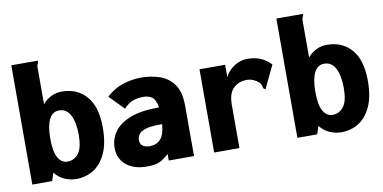

<svg xmlns="http://www.w3.org/2000/svg" viewBox="-68 -867 2135 1070"><g transform="rotate(-10 1000.0 -331.5)"><path d="M287 12Q254 12 222 -2Q190 -16 167 -45L152 0H40V-675H190V-664Q185 -658 183.5 -651Q182 -644 182 -627V-430Q202 -454 231 -468.5Q260 -483 294 -482Q380 -481 431 -421.5Q482 -362 482 -245Q482 -157 456 -100Q430 -43 386 -15.5Q342 12 287 12ZM256 -92Q294 -92 318.5 -123.5Q343 -155 343 -230Q343 -298 322 -339.5Q301 -381 258 -381Q221 -381 202.5 -345Q184 -309 183 -241Q182 -165 201.5 -128.5Q221 -92 256 -92Z M689 12Q613 12 570 -24.5Q527 -61 527 -121Q527 -171 556 -212Q585 -253 646.5 -277Q708 -301 807 -301H810Q803 -345 783.5 -359.5Q764 -374 734 -374Q703 -374 677 -365.5Q651 -357 622 -327L542 -409Q587 -450 638.5 -466Q690 -482 739 -482Q796 -482 845.5 -465Q895 -448 925 -405Q955 -362 955 -284V0H812V-37Q786 -12 759.5 0Q733 12 689 12ZM668 -142Q668 -117 683.5 -107Q699 -97 721 -97Q761 -97 783.5 -122Q806 -147 811 -206Q804 -206 800 -206Q743 -206 715 -196.5Q687 -187 677.5 -172Q668 -157 668 -142Z M1069 -471H1214V-401Q1233 -438 1267.5 -460Q1302 -482 1341 -482Q1382 -482 1414 -469Q1446 -456 1474 -427L1416 -306L1413 -298L1403 -302Q1399 -310 1397 -319.5Q1395 -329 1384 -341Q1371 -352 1354.5 -359.5Q1338 -367 1318 -367Q1272 -367 1242 -338Q1212 -309 1212 -245V0H1069Z M1787 12Q1754 12 1722 -2Q1690 -16 1667 -45L1652 0H1540V-675H1690V-664Q1685 -658 1683.5 -651Q1682 -644 1682 -627V-430Q1702 -454 1731 -468.5Q1760 -483 1794 -482Q1880 -481 1931 -421.5Q1982 -362 1982 -245Q1982 -157 1956 -100Q1930 -43 1886 -15.5Q1842 12 1787 12ZM1756 -92Q1794 -92 1818.5 -123.5Q1843 -155 1843 -230Q1843 -298 1822 -339.5Q1801 -381 1758 -381Q1721 -381 1702.5 -345Q1684 -309 1683 -241Q1682 -165 1701.5 -128.5Q1721 -92 1756 -92Z"/></g></svg>

Font: Inconsolata Black
Style: Regular
Weight: 900
Monospace: yes
Designer: Raph Levien, Cyreal, Brenton Simpson
Foundry: Raph Levien, Cyreal, Google
Version: Version 3.001; ttfautohint (v1.8.2.53-6de2)